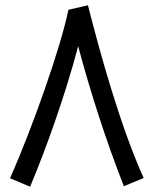

<svg xmlns="http://www.w3.org/2000/svg" viewBox="-20 -694 583 727"><path d="M94 13C153 -127 227 -333 276 -519C320 -353 382 -159 449 11L524 -20C436 -215 360 -489 313 -674L239 -657C210 -514 102 -208 18 -19Z"/></svg>

Font: Noto Sans Arabic UI SmCn
Style: Regular
Weight: 400
Width: 4
Designer: Monotype Design Team, Nadine Chahine and Nizar Qandah
Foundry: Monotype Imaging Inc.
Version: Version 2.010